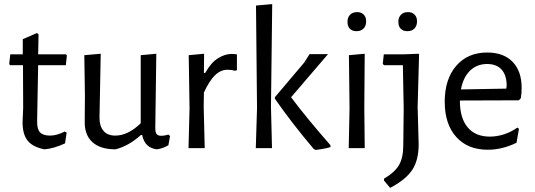

<svg xmlns="http://www.w3.org/2000/svg" viewBox="-20 -722 2607 936"><path d="M296 -81 305 -75 297 -23Q243 2 197 6Q140 -5 115 -36Q90 -67 90 -126L93 -197L92 -404H29L25 -410L30 -457H91V-531L160 -561L168 -554L166 -457H302L306 -451L301 -404H166L161 -133Q160 -93 175 -77Q190 -61 224 -61Q257 -61 296 -81Z M809 -59 801 -14Q772 3 744 6Q715 2 697.5 -14.5Q680 -31 673 -64H667Q607 -10 543 6Q469 6 430.5 -29Q392 -64 393 -129L394 -256L391 -453L471 -460L465 -148Q465 -107 484.5 -84Q504 -61 542 -61Q604 -61 666 -121V-453L742 -460L737 -98Q737 -77 743.5 -68.5Q750 -60 766 -60Q782 -60 801 -66Z M1135 -457V-380L1126 -377Q1109 -382 1089 -382Q1056 -382 1028.5 -355.5Q1001 -329 974 -271L973 -201L978 0H899L904 -194L900 -453L975 -460L974 -366H980Q1008 -416 1042 -437.5Q1076 -459 1109 -459Q1121 -459 1135 -457Z M1301 -201 1306 0H1227L1233 -195L1228 -695L1307 -702ZM1399 -248Q1468 -155 1591 -14V-5Q1572 1 1549.5 4.5Q1527 8 1520 9L1510 5Q1397 -129 1320 -241V-248L1463 -417L1489 -458H1579Z M1684 -194 1681 -453 1758 -460 1756 -201 1758 0H1680ZM1765 -618Q1765 -596 1752.5 -583Q1740 -570 1718 -570Q1697 -570 1685.5 -582Q1674 -594 1674 -616Q1674 -637 1686.5 -650Q1699 -663 1721 -663Q1741 -663 1753 -651Q1765 -639 1765 -618Z M2023 -458 2016 -201 2021 -19Q2021 59 1989.5 106.5Q1958 154 1882 194L1852 158V149Q1905 118 1925.5 82Q1946 46 1946 -15L1948 -194L1944 -404H1852L1846 -411L1851 -457H1945L2020 -460ZM2013 -618Q2013 -596 2000.5 -583Q1988 -570 1966 -570Q1945 -570 1933.5 -582Q1922 -594 1922 -616Q1922 -637 1934.5 -650Q1947 -663 1969 -663Q1989 -663 2001 -651Q2013 -639 2013 -618Z M2222 -232V-230Q2222 -146 2260 -101Q2298 -56 2368 -56Q2403 -56 2438 -67.5Q2473 -79 2502 -100L2510 -94L2498 -26Q2428 8 2358 8Q2260 8 2204 -54.5Q2148 -117 2148 -226Q2148 -336 2204 -401Q2260 -466 2355 -466Q2435 -466 2479 -420.5Q2523 -375 2523 -294Q2523 -267 2519 -243L2509 -233ZM2227 -286 2448 -290 2450 -304Q2450 -355 2425.5 -382.5Q2401 -410 2355 -410Q2305 -410 2271.5 -377.5Q2238 -345 2227 -286Z"/></svg>

Font: Alegreya Sans
Style: Regular
Weight: 400
Designer: Juan Pablo del Peral
Foundry: Huerta Tipografica
Version: Version 2.008; ttfautohint (v1.6)